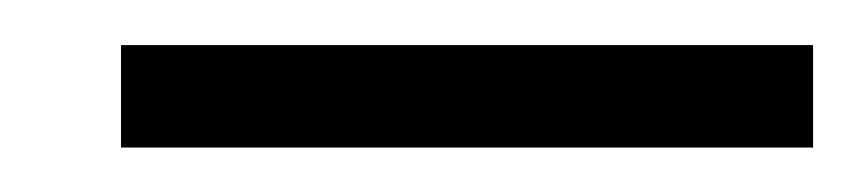

<svg xmlns="http://www.w3.org/2000/svg" viewBox="-20 -673 384 86"><path d="M34.2 -652.8H344.2V-606.9H34.2Z"/></svg>

Font: Oakes Grotesk
Style: Light Italic
Weight: 300
Designer: Samuel Oakes
Foundry: Samuel Oakes
Version: Version 1.0 | wf-rip DC20170320